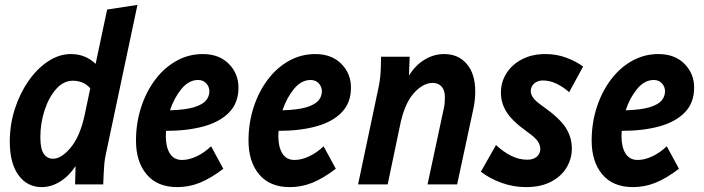

<svg xmlns="http://www.w3.org/2000/svg" viewBox="-20 -754 2878 785"><path d="M20 -175Q20 -244 40.5 -308Q61 -372 96.5 -423Q132 -474 177 -503.5Q222 -533 270 -533Q329 -533 371 -493L418 -715L542 -734L413 -125Q408 -102 406.5 -84.5Q405 -67 404 -45L402 0H287L289 -75Q262 -34 225.5 -11.5Q189 11 151 11Q91 11 55.5 -38Q20 -87 20 -175ZM145 -193Q145 -145 159 -125Q173 -105 197 -105Q231 -105 269 -150.5Q307 -196 326 -283L349 -393Q333 -411 314.5 -417.5Q296 -424 278 -424Q240 -424 210 -390.5Q180 -357 162.5 -304Q145 -251 145 -193Z M536 -179Q536 -250 556.5 -314Q577 -378 614 -427.5Q651 -477 701 -505Q751 -533 809 -533Q876 -533 915.5 -493Q955 -453 955 -396Q955 -334 917.5 -295Q880 -256 813.5 -237.5Q747 -219 659 -219Q658 -208 658 -197Q658 -153 674.5 -126.5Q691 -100 724 -100Q753 -100 784.5 -115Q816 -130 843 -156L893 -64Q842 -25 797.5 -7Q753 11 705 11Q623 11 579.5 -41Q536 -93 536 -179ZM790 -427Q752 -427 722 -390.5Q692 -354 675 -303Q740 -305 774.5 -316Q809 -327 822.5 -343.5Q836 -360 836 -381Q836 -399 823.5 -413Q811 -427 790 -427Z M996 -179Q996 -250 1016.5 -314Q1037 -378 1074 -427.5Q1111 -477 1161 -505Q1211 -533 1269 -533Q1336 -533 1375.5 -493Q1415 -453 1415 -396Q1415 -334 1377.5 -295Q1340 -256 1273.5 -237.5Q1207 -219 1119 -219Q1118 -208 1118 -197Q1118 -153 1134.5 -126.5Q1151 -100 1184 -100Q1213 -100 1244.5 -115Q1276 -130 1303 -156L1353 -64Q1302 -25 1257.5 -7Q1213 11 1165 11Q1083 11 1039.5 -41Q996 -93 996 -179ZM1250 -427Q1212 -427 1182 -390.5Q1152 -354 1135 -303Q1200 -305 1234.5 -316Q1269 -327 1282.5 -343.5Q1296 -360 1296 -381Q1296 -399 1283.5 -413Q1271 -427 1250 -427Z M1444 0 1528 -398Q1536 -437 1537 -477L1538 -522H1655L1652 -445Q1679 -488 1716.5 -510.5Q1754 -533 1796 -533Q1854 -533 1888.5 -492.5Q1923 -452 1923 -381Q1923 -345 1916 -312L1849 0H1728L1795 -313Q1797 -322 1798 -333Q1799 -344 1799 -357Q1799 -385 1785.5 -400Q1772 -415 1749 -415Q1709 -415 1671 -372Q1633 -329 1615 -239L1565 0Z M1946 -52 2008 -161Q2038 -133 2070 -117Q2102 -101 2136 -101Q2161 -101 2175 -113.5Q2189 -126 2189 -145Q2189 -161 2178.5 -176.5Q2168 -192 2137 -214Q2074 -259 2051 -296Q2028 -333 2028 -375Q2028 -419 2051 -455Q2074 -491 2115 -512Q2156 -533 2210 -533Q2255 -533 2294.5 -518.5Q2334 -504 2364 -482L2307 -377Q2284 -398 2256 -411.5Q2228 -425 2200 -425Q2178 -425 2164 -412.5Q2150 -400 2150 -381Q2150 -368 2160.5 -353.5Q2171 -339 2200 -319Q2268 -271 2293 -232Q2318 -193 2318 -146Q2318 -105 2296.5 -69Q2275 -33 2233 -11Q2191 11 2130 11Q2079 11 2030.5 -6.5Q1982 -24 1946 -52Z M2399 -179Q2399 -250 2419.5 -314Q2440 -378 2477 -427.5Q2514 -477 2564 -505Q2614 -533 2672 -533Q2739 -533 2778.5 -493Q2818 -453 2818 -396Q2818 -334 2780.5 -295Q2743 -256 2676.5 -237.5Q2610 -219 2522 -219Q2521 -208 2521 -197Q2521 -153 2537.5 -126.5Q2554 -100 2587 -100Q2616 -100 2647.5 -115Q2679 -130 2706 -156L2756 -64Q2705 -25 2660.5 -7Q2616 11 2568 11Q2486 11 2442.5 -41Q2399 -93 2399 -179ZM2653 -427Q2615 -427 2585 -390.5Q2555 -354 2538 -303Q2603 -305 2637.5 -316Q2672 -327 2685.5 -343.5Q2699 -360 2699 -381Q2699 -399 2686.5 -413Q2674 -427 2653 -427Z"/></svg>

Font: Radio Canada Condensed SemiBold
Style: Italic
Weight: 600
Width: 3
Italic angle: -12°
Designer: Charles Daoud, Etienne Aubert Bonn, Alexandre Saumier Demers, Jacques Le Bailly
Foundry: Radio-Canada
Version: Version 2.104; ttfautohint (v1.8.4.7-5d5b);gftools[0.9.28.de